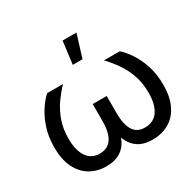

<svg xmlns="http://www.w3.org/2000/svg" viewBox="-159 -901 1095 1080"><g transform="rotate(-30 388.0 -361.0)"><path d="M236.3 7.8Q178.2 7.8 132.6 -18.8Q86.9 -45.4 60.5 -98.1Q34.2 -150.9 34.2 -230.5Q34.2 -300.8 53 -356.7Q71.8 -412.6 99.1 -452.9Q126.5 -493.2 151.9 -515.6H254.9Q224.6 -484.4 195.3 -443.6Q166 -402.8 147 -350.8Q127.9 -298.8 127.9 -233.4Q127.9 -156.7 157 -114.7Q186 -72.8 240.2 -72.8Q291.5 -72.8 317.4 -111.3Q343.3 -149.9 343.3 -223.1V-334.5H434.1V-223.1Q434.1 -149.9 457.8 -111.3Q481.4 -72.8 533.2 -72.8Q588.9 -72.8 618.2 -114.5Q647.5 -156.2 647.5 -233.4Q647.5 -299.3 628.4 -351.1Q609.4 -402.8 580.3 -443.6Q551.3 -484.4 521 -515.6H623.5Q649.4 -493.2 676.8 -452.9Q704.1 -412.6 722.9 -356.7Q741.7 -300.8 741.7 -230.5Q741.7 -150.9 715.3 -97.9Q689 -44.9 642.6 -18.6Q596.2 7.8 537.1 7.8Q489.3 7.8 457 -8.5Q424.8 -24.9 406 -53.7Q387.2 -82.5 377.9 -119.1H395Q386.7 -81.5 367.2 -52.7Q347.7 -23.9 315.4 -8.1Q283.2 7.8 236.3 7.8ZM356.4 -581.5 375 -728.5H465.3L419.4 -581.5Z"/></g></svg>

Font: Inter Cardless Display
Style: Regular
Weight: 400
Designer: Rasmus Andersson
Foundry: rsms
Version: Version 4.001;git-9221beed3